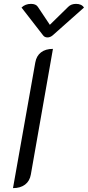

<svg xmlns="http://www.w3.org/2000/svg" viewBox="-20 -961 453 990"><path d="M162 -639Q168 -673 191.5 -691Q215 -709 253 -709L139 -61Q133 -27 109 -9Q85 9 47 9ZM332 -926Q347 -941 372 -941Q401 -941 413 -922L252 -779Q239 -768 225 -768Q210 -768 202 -779L91 -922Q110 -941 140 -941Q165 -941 175 -926L237 -833Z"/></svg>

Font: K2D Light
Style: Italic
Weight: 300
Italic angle: -10°
Designer: Katatrad Aksorn Co.,Ltd.
Foundry: Cadson Demak Co.,Ltd.
Version: Version 1.000; ttfautohint (v1.6)